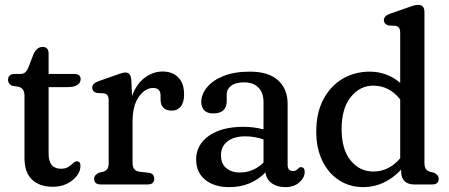

<svg xmlns="http://www.w3.org/2000/svg" viewBox="-20 -757 1844 788"><path d="M56 -401 32 -404.5Q13 -411 13 -430.5Q13 -440.5 20 -447Q27 -453.5 39.5 -453.5H64Q75 -453.5 82.5 -459.2Q90 -465 96.5 -480L119 -538.5Q133.5 -564.5 154.5 -564.5Q179.5 -564.5 179.5 -536.5V-453.5H283.5Q311 -453.5 311 -432.5Q311 -418 298.2 -408.8Q285.5 -399.5 258 -399.5H179.5V-126Q179.5 -64.5 230.5 -64.5Q249.5 -64.5 261 -72.2Q272.5 -80 280.2 -87.5Q288 -95 295.5 -95Q312 -94.5 310 -72.5Q308.5 -42 276 -16.2Q243.5 9.5 197 9.5Q142.5 9.5 111.5 -19.8Q80.5 -49 80.5 -109V-364.5Q80.5 -394.5 56 -401Z M519 -428.5 522 -363.5Q540.5 -413 574.2 -438.2Q608 -463.5 647.5 -463.5Q688.5 -463.5 712 -439Q735.5 -414.5 735.5 -370Q735.5 -336.5 721.8 -319.8Q708 -303 686 -303Q639 -303 639 -349V-365Q639 -396 608 -396Q576 -396 550 -360.2Q524 -324.5 524 -255.5V-89Q524 -56 551 -52.5L589.5 -48Q613 -45 613 -23Q613 0 585.5 0H394Q366.5 0 366.5 -23Q366.5 -39 386 -48L404.5 -52.5Q415.5 -56 420.8 -64Q426 -72 426 -89V-343.5Q426 -359 421.2 -365.5Q416.5 -372 406.5 -374L377.5 -375.5Q358.5 -381 358.5 -397Q358.5 -414.5 383.5 -423.5L454.5 -448.5Q468.5 -453.5 478.5 -456.5Q488.5 -459.5 495 -459.5Q516.5 -459.5 519 -428.5Z M785 -102.5Q785 -162.5 837.2 -199.5Q889.5 -236.5 979 -236.5Q1022.5 -236.5 1061.5 -226V-338Q1061.5 -377 1040.2 -398Q1019 -419 981.5 -419Q947 -419 928.8 -405Q910.5 -391 910.5 -370V-342Q910.5 -291.5 855 -291.5Q830.5 -291.5 818.2 -304.2Q806 -317 806 -338Q806 -369.5 829.2 -398.2Q852.5 -427 897 -445Q941.5 -463 1005.5 -463Q1082 -463 1121.2 -427.5Q1160.5 -392 1160.5 -330.5V-80.5Q1160.5 -55 1182.5 -55Q1194 -55 1202 -63.5Q1204.5 -66.5 1207.5 -68.8Q1210.5 -71 1214.5 -71Q1230.5 -71 1230.5 -51Q1230.5 -28.5 1208.8 -8.8Q1187 11 1151 11Q1117.5 11 1095.2 -5Q1073 -21 1069.5 -49.5Q1010.5 11 921 11Q859.5 11 822.2 -19.2Q785 -49.5 785 -102.5ZM887 -120Q887 -84.5 908.8 -66.8Q930.5 -49 964 -49Q1019.5 -49 1061.5 -89.5V-185Q1044.5 -190.5 1026 -194Q1007.5 -197.5 987 -197.5Q941 -197.5 914 -177Q887 -156.5 887 -120Z M1278 -216.5Q1278 -294 1307.2 -349.2Q1336.5 -404.5 1386.2 -433.8Q1436 -463 1497.5 -463Q1533.5 -463 1565.2 -451Q1597 -439 1622.5 -417V-620.5Q1622.5 -636 1617.8 -642.5Q1613 -649 1603 -651L1574 -652.5Q1555.5 -658.5 1555.5 -674Q1555.5 -691.5 1580 -700.5L1650.5 -725Q1666 -730.5 1676.2 -733.8Q1686.5 -737 1695.5 -737Q1722 -737 1722 -708V-89Q1722 -72 1727.5 -64Q1733 -56 1743.5 -52.5L1761.5 -48Q1780.5 -39 1780.5 -23Q1780.5 0 1753.5 0H1679Q1654.5 0 1640.5 -13.5Q1626.5 -27 1626.5 -52V-61Q1594.5 -26.5 1555 -7.8Q1515.5 11 1471.5 11Q1415 11 1371.2 -17.5Q1327.5 -46 1302.8 -97.2Q1278 -148.5 1278 -216.5ZM1382 -227Q1382 -144 1419 -98.5Q1456 -53 1512.5 -53Q1576 -53 1622.5 -107.5V-349Q1577.5 -405.5 1512 -405.5Q1457 -405.5 1419.5 -358.8Q1382 -312 1382 -227Z"/></svg>

Font: Fraunces 72pt SuperSoft
Style: Regular
Weight: 400
Version: Version 1.000;[b76b70a41]